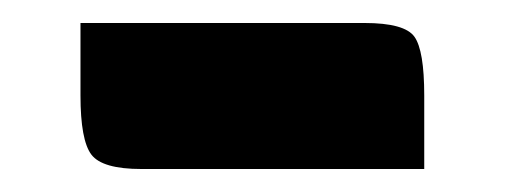

<svg xmlns="http://www.w3.org/2000/svg" viewBox="-20 -715 439 167"><path d="M349 -568H103Q69 -568 59.5 -580.5Q50 -593 50 -632V-695H297Q332 -695 340.5 -683Q349 -671 349 -632Z"/></svg>

Font: Myanmar Thuriya
Style: Regular
Weight: 400
Designer: Danh Hong
Foundry: Google Inc.
Version: Version 2.00 November 23, 2015